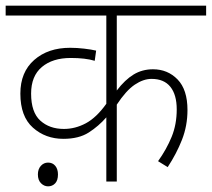

<svg xmlns="http://www.w3.org/2000/svg" viewBox="-20 -642 749 679"><path d="M709 -587H393V-322Q422 -360 452.5 -378.5Q483 -397 521 -397Q573 -397 608 -361Q643 -325 643 -253Q643 -197 623.5 -147.5Q604 -98 573 -51L539 -72Q569 -114 587 -158Q605 -202 605 -255Q605 -307 582.5 -335Q560 -363 516 -363Q487 -363 456.5 -342.5Q426 -322 393 -272V0H356V-227Q329 -196 294 -173.5Q259 -151 204 -151Q141 -151 96.5 -190.5Q52 -230 52 -311Q52 -387 101 -430Q150 -473 228 -473Q252 -473 277.5 -470Q303 -467 320 -463L315 -427Q282 -437 230 -437Q166 -437 128 -405Q90 -373 90 -311Q90 -245 122.5 -215.5Q155 -186 206 -186Q246 -186 283.5 -206Q321 -226 356 -275V-587H0V-622H709ZM114 -25Q114 -44 124.5 -55.5Q135 -67 150 -67Q166 -67 175.5 -55.5Q185 -44 185 -25Q185 -4 175 6.5Q165 17 150 17Q136 17 125 6Q114 -5 114 -25Z"/></svg>

Font: Noto Sans Devanagari ExtraLight
Style: Regular
Weight: 200
Designer: Jelle Bosma - Monotype Design Team
Foundry: Monotype Imaging Inc.
Version: Version 2.004; ttfautohint (v1.8.4.7-5d5b)